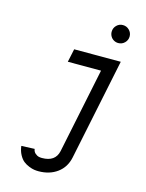

<svg xmlns="http://www.w3.org/2000/svg" viewBox="-129 -771 782 1028"><g transform="rotate(15 262.5 -256.5)"><path d="M372.6 -643.1Q372.6 -663.6 387 -678.2Q401.4 -692.9 421.9 -692.9Q442.9 -692.9 457.5 -678.2Q472.2 -663.6 472.2 -643.1Q472.2 -622.6 457.5 -607.9Q442.9 -593.3 421.9 -593.3Q408.7 -593.3 397.2 -599.9Q385.7 -606.4 379.2 -617.9Q372.6 -629.4 372.6 -643.1ZM136.7 69.8Q138.7 85.4 149.7 94.5Q160.6 103.5 169.4 105.2Q178.2 106.9 187 106.9Q260.3 106.9 273.9 45.9L371.6 -426.8H187.5L203.1 -500H461.4L345.2 61.5Q333.5 117.7 290.8 148.9Q248 180.2 187 180.2Q175.8 180.2 163.6 178.5Q151.4 176.8 134 169.9Q116.7 163.1 103 152.3Q89.4 141.6 78.1 120.8Q66.9 100.1 63.5 72.8Z"/></g></svg>

Font: Anka/Coder Condensed
Style: Italic
Weight: 400
Width: 4
Italic angle: -12°
Monospace: yes
Version: Version 001.100